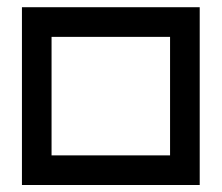

<svg xmlns="http://www.w3.org/2000/svg" viewBox="-20 -687 623 540"><path d="M83.3 -458.3H125V-416.7H83.3ZM83.3 -500H125V-458.3H83.3ZM83.3 -541.7H125V-500H83.3ZM83.3 -583.3H125V-541.7H83.3ZM83.3 -416.7H125V-375H83.3ZM83.3 -375H125V-333.3H83.3ZM83.3 -333.3H125V-291.7H83.3ZM83.3 -291.7H125V-250H83.3ZM416.7 -250H458.3V-208.3H416.7ZM375 -250H416.7V-208.3H375ZM333.3 -250H375V-208.3H333.3ZM291.7 -250H333.3V-208.3H291.7ZM250 -250H291.7V-208.3H250ZM208.3 -250H250V-208.3H208.3ZM166.7 -250H208.3V-208.3H166.7ZM125 -250H166.7V-208.3H125ZM83.3 -250H125V-208.3H83.3ZM83.3 -625H125V-583.3H83.3ZM125 -625H166.7V-583.3H125ZM166.7 -625H208.3V-583.3H166.7ZM208.3 -625H250V-583.3H208.3ZM250 -625H291.7V-583.3H250ZM291.7 -625H333.3V-583.3H291.7ZM333.3 -625H375V-583.3H333.3ZM375 -625H416.7V-583.3H375ZM416.7 -625H458.3V-583.3H416.7ZM458.3 -625H500V-583.3H458.3ZM458.3 -583.3H500V-541.7H458.3ZM458.3 -541.7H500V-500H458.3ZM458.3 -500H500V-458.3H458.3ZM458.3 -291.7H500V-250H458.3ZM458.3 -333.3H500V-291.7H458.3ZM458.3 -375H500V-333.3H458.3ZM458.3 -416.7H500V-375H458.3ZM458.3 -458.3H500V-416.7H458.3ZM458.3 -250H500V-208.3H458.3ZM41.7 -625H83.3V-583.3H41.7ZM41.7 -583.3H83.3V-541.7H41.7ZM41.7 -541.7H83.3V-500H41.7ZM41.7 -500H83.3V-458.3H41.7ZM41.7 -458.3H83.3V-416.7H41.7ZM41.7 -416.7H83.3V-375H41.7ZM41.7 -375H83.3V-333.3H41.7ZM41.7 -333.3H83.3V-291.7H41.7ZM41.7 -291.7H83.3V-250H41.7ZM41.7 -250H83.3V-208.3H41.7ZM41.7 -208.3H83.3V-166.7H41.7ZM83.3 -208.3H125V-166.7H83.3ZM125 -208.3H166.7V-166.7H125ZM166.7 -208.3H208.3V-166.7H166.7ZM291.7 -208.3H333.3V-166.7H291.7ZM250 -208.3H291.7V-166.7H250ZM208.3 -208.3H250V-166.7H208.3ZM333.3 -208.3H375V-166.7H333.3ZM375 -208.3H416.7V-166.7H375ZM416.7 -208.3H458.3V-166.7H416.7ZM458.3 -208.3H500V-166.7H458.3ZM500 -208.3H541.7V-166.7H500ZM500 -250H541.7V-208.3H500ZM500 -291.7H541.7V-250H500ZM500 -333.3H541.7V-291.7H500ZM500 -375H541.7V-333.3H500ZM500 -416.7H541.7V-375H500ZM500 -458.3H541.7V-416.7H500ZM500 -500H541.7V-458.3H500ZM500 -541.7H541.7V-500H500ZM500 -625H541.7V-583.3H500ZM500 -583.3H541.7V-541.7H500ZM500 -666.7H541.7V-625H500ZM458.3 -666.7H500V-625H458.3ZM416.7 -666.7H458.3V-625H416.7ZM375 -666.7H416.7V-625H375ZM333.3 -666.7H375V-625H333.3ZM291.7 -666.7H333.3V-625H291.7ZM250 -666.7H291.7V-625H250ZM208.3 -666.7H250V-625H208.3ZM166.7 -666.7H208.3V-625H166.7ZM125 -666.7H166.7V-625H125ZM83.3 -666.7H125V-625H83.3ZM41.7 -666.7H83.3V-625H41.7Z"/></svg>

Font: Yarndings 20
Style: Regular
Weight: 400
Designer: Sarah Cadigan-Fried
Version: Version 1.000; ttfautohint (v1.8.4.7-5d5b)